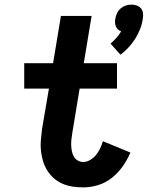

<svg xmlns="http://www.w3.org/2000/svg" viewBox="-20 -804 640 832"><path d="M502 -567 459 -615Q472 -626 484 -639.5Q496 -653 505 -668Q505 -668 505 -668Q505 -668 505 -668Q497 -671 491 -676.5Q485 -682 482 -689.5Q479 -697 478.5 -706Q478 -715 480 -724Q482 -736 487.5 -747.5Q493 -759 503 -767.5Q513 -776 525 -780Q537 -784 549 -784Q562 -784 573 -780Q584 -776 591 -767.5Q598 -759 599.5 -747.5Q601 -736 599 -724Q596 -701 587.5 -679Q579 -657 566.5 -637Q554 -617 537.5 -599Q521 -581 502 -567ZM341 8Q317 8 294 4.5Q271 1 250.5 -8Q230 -17 213.5 -31.5Q197 -46 185 -65Q173 -84 166.5 -105.5Q160 -127 157.5 -150Q155 -173 157 -196.5Q159 -220 162 -244L192 -420H85V-530H210L244 -735H377L343 -530H487V-420H325L293 -226Q291 -213 289.5 -200Q288 -187 288.5 -174Q289 -161 291.5 -148.5Q294 -136 300 -125.5Q306 -115 317 -108.5Q328 -102 341 -102Q356 -102 371 -111Q386 -120 396.5 -133Q407 -146 414 -161Q421 -176 426 -192L545 -143Q532 -112 512 -83.5Q492 -55 465 -33.5Q438 -12 405.5 -2Q373 8 341 8Z"/></svg>

Font: Iosevka Curly Slab XBdEx
Style: Italic
Weight: 800
Width: 7
Italic angle: -9°
Monospace: yes
Designer: Belleve Invis
Foundry: Belleve Invis
Version: Version 11.1.0; ttfautohint (v1.8.3)